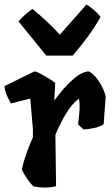

<svg xmlns="http://www.w3.org/2000/svg" viewBox="-30 -837 505 863"><path d="M297 -587H178L53 -741Q68 -758 84 -772Q100 -786 116 -797Q151 -768 182 -739Q213 -710 239 -681L359 -817Q377 -805 393 -791.5Q409 -778 422 -761Q397 -716 366 -674Q335 -632 297 -587ZM370 -516Q393 -504 414.5 -471.5Q436 -439 445 -404L436 -279Q419 -267 393 -261.5Q367 -256 345 -255L321 -278Q326 -315 327.5 -343.5Q329 -372 325 -394Q294 -371 267.5 -327.5Q241 -284 219 -231L222 0Q200 6 171 6Q142 6 119 0Q88 -33 68 -75Q75 -108 88 -145.5Q101 -183 118 -220V-256L106 -394L19 -372Q12 -384 2 -405.5Q-8 -427 -10 -450L125 -516Q135 -515 153.5 -505Q172 -495 190.5 -483.5Q209 -472 218 -464L214 -385Q255 -442 297 -479Q339 -516 370 -516Z"/></svg>

Font: Langar
Style: Regular
Weight: 400
Designer: Alessia Mazzarella
Foundry: Typeland
Version: Version 1.001; ttfautohint (v1.8.3)